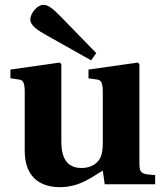

<svg xmlns="http://www.w3.org/2000/svg" viewBox="-20 -760 669 792"><path d="M23 -437 58 -432C74 -430 82 -421 82 -381V-138C82 -21 155 12 227 12C312 12 364 -34 404 -56L412 0H620V-38C563 -41 555 -45 555 -87V-496L548 -502L345 -473V-437L380 -432C396 -430 404 -421 404 -381V-170C404 -153 402 -129 396 -114C387 -91 361 -67 317 -67C264 -67 233 -98 233 -176V-496L226 -502L23 -473ZM105 -680C105 -654 137 -634 173 -614L356 -511L377 -541L232 -690C195 -728 178 -740 158 -740C134 -740 105 -705 105 -680Z"/></svg>

Font: Heuristica
Style: Bold
Weight: 700
Version: Version 1.0.1